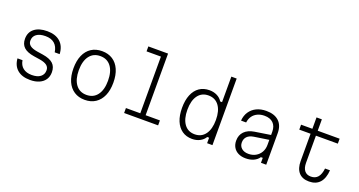

<svg xmlns="http://www.w3.org/2000/svg" viewBox="-46 -1566 4293 2298"><g transform="rotate(20 2100.0 -417.0)"><path d="M190 -178Q200 -115 242 -82Q284 -49 354 -49Q424 -49 463 -79Q502 -109 502 -162Q502 -201 472.5 -224Q443 -247 382 -257L304 -269Q214 -283 172 -322Q130 -361 130 -430Q130 -513 189 -559.5Q248 -606 352 -606Q457 -606 517.5 -552Q578 -498 583 -398H520Q510 -469 467.5 -506Q425 -543 351 -543Q279 -543 238.5 -513.5Q198 -484 198 -430Q198 -392 227.5 -369Q257 -346 318 -336L396 -324Q486 -310 528 -271Q570 -232 570 -162Q570 -107 544 -68Q518 -29 469.5 -7.5Q421 14 354 14Q251 14 192 -36Q133 -86 126 -178Z M1050 14Q971 14 914 -23.5Q857 -61 826.5 -130Q796 -199 796 -296Q796 -393 826.5 -462.5Q857 -532 914 -569Q971 -606 1050 -606Q1129 -606 1186 -569Q1243 -532 1273.5 -462.5Q1304 -393 1304 -296Q1304 -199 1273.5 -130Q1243 -61 1186 -23.5Q1129 14 1050 14ZM1050 -49Q1138 -49 1187 -114.5Q1236 -180 1236 -296Q1236 -413 1187 -478Q1138 -543 1050 -543Q962 -543 913 -478Q864 -413 864 -296Q864 -180 913 -114.5Q962 -49 1050 -49Z M1549 -848H1800V-63H1982V0H1549V-63H1732V-785H1549Z M2418 14Q2343 14 2289.5 -23.5Q2236 -61 2207.5 -130Q2179 -199 2179 -296Q2179 -393 2207.5 -462.5Q2236 -532 2289.5 -569Q2343 -606 2418 -606Q2472 -606 2515.5 -584Q2559 -562 2582 -523H2606V-848H2674V0H2606V-70H2582Q2559 -31 2515.5 -8.5Q2472 14 2418 14ZM2428 -49Q2514 -49 2562 -114.5Q2610 -180 2610 -297Q2610 -413 2562 -478Q2514 -543 2428 -543Q2342 -543 2294.5 -478Q2247 -413 2247 -296Q2247 -180 2294.5 -114.5Q2342 -49 2428 -49Z M3303 -356V-294L3105 -264Q3049 -255 3021 -226Q2993 -197 2993 -151Q2993 -105 3025.5 -77Q3058 -49 3113 -49Q3165 -49 3205.5 -72Q3246 -95 3269 -135.5Q3292 -176 3292 -229V-396Q3292 -466 3252.5 -505Q3213 -544 3141 -544Q3091 -544 3052 -525.5Q3013 -507 2989.5 -473.5Q2966 -440 2960 -393H2895Q2900 -459 2932.5 -507Q2965 -555 3018.5 -580.5Q3072 -606 3142 -606Q3246 -606 3302.5 -553Q3359 -500 3359 -402V0H3292V-63H3268Q3244 -27 3200.5 -7Q3157 13 3100 13Q3045 13 3005 -7Q2965 -27 2943.5 -63.5Q2922 -100 2922 -149Q2922 -220 2966 -265Q3010 -310 3090 -323Z M3799 -738V-593H4078V-530H3799V-185Q3799 -119 3827 -84Q3855 -49 3908 -49Q3965 -49 3996.5 -86.5Q4028 -124 4036 -198H4099Q4092 -94 4043.5 -40Q3995 14 3907 14Q3821 14 3776 -37Q3731 -88 3731 -183V-530H3587V-593H3731V-738Z"/></g></svg>

Font: Martian Mono SemiExpanded ExtraLight
Style: Regular
Weight: 250
Monospace: yes
Version: Version 0.930